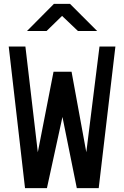

<svg xmlns="http://www.w3.org/2000/svg" viewBox="-20 -970 640 990"><path d="M109 0 25 -730H111L175 -185L256 -600H349L425 -185L493 -730H575L489 0H376L302 -367L222 0ZM119 -810 258 -950H341L481 -810H382L300 -888L220 -810Z"/></svg>

Font: Tiny
Style: Regular
Weight: 400
Designer: Philipp Nurullin, Konstantin Bulenkov
Foundry: JetBrains
Version: Version 2.251; ttfautohint (v1.8.4.7-5d5b)